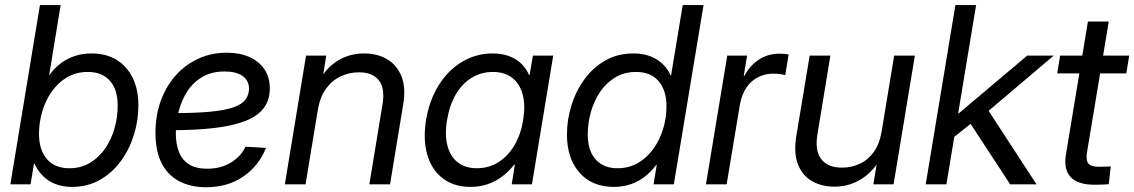

<svg xmlns="http://www.w3.org/2000/svg" viewBox="-20 -748 4602 779"><path d="M272.5 10.3Q233.9 10.3 204.3 -1.5Q174.8 -13.2 154.1 -34.2Q133.3 -55.2 120.1 -83.5H117.7L104 0H22L142.1 -727.5H226.1L179.7 -444.8H181.6Q200.7 -471.7 226.3 -491Q252 -510.3 283.4 -520.8Q314.9 -531.2 351.1 -531.2Q410.6 -531.2 453.1 -505.1Q495.6 -479 518.6 -431.6Q541.5 -384.3 541.5 -319.8Q541.5 -259.3 523.2 -200.4Q504.9 -141.6 470 -94Q435.1 -46.4 385.3 -18.1Q335.4 10.3 272.5 10.3ZM261.2 -65.4Q308.6 -65.4 345.2 -87.4Q381.8 -109.4 407 -146Q432.1 -182.6 444.8 -227.8Q457.5 -272.9 457.5 -319.3Q457.5 -385.3 425.5 -420.7Q393.6 -456.1 336.4 -456.1Q288.6 -456.1 251.7 -434.1Q214.8 -412.1 189.5 -375.7Q164.1 -339.4 151.1 -294.7Q138.2 -250 138.2 -205.1Q138.2 -140.1 170.2 -102.8Q202.1 -65.4 261.2 -65.4Z M815.9 11.7Q754.9 11.7 708.5 -12Q662.1 -35.6 636.5 -84.7Q610.8 -133.8 610.8 -208.5Q610.8 -280.3 632.8 -340.1Q654.8 -399.9 694.1 -443.4Q733.4 -486.8 785.9 -510.5Q838.4 -534.2 899.9 -534.2Q952.6 -534.2 991.7 -516.8Q1030.8 -499.5 1052.7 -467Q1074.7 -434.6 1074.7 -389.2Q1074.7 -342.3 1050.3 -309.8Q1025.9 -277.3 976.3 -257.6Q926.8 -237.8 850.8 -228.8Q774.9 -219.7 671.9 -219.7L683.6 -289.1Q772.9 -289.1 832.3 -294.7Q891.6 -300.3 926.3 -312.3Q960.9 -324.2 975.6 -343.3Q990.2 -362.3 990.2 -388.7Q990.2 -420.9 964.6 -439.5Q939 -458 891.1 -458Q838.9 -458 801.3 -436Q763.7 -414.1 740 -377.4Q716.3 -340.8 704.8 -295.9Q693.4 -251 693.4 -204.6Q693.4 -168 704.6 -135.5Q715.8 -103 743.7 -83.3Q771.5 -63.5 820.8 -63.5Q876.5 -63.5 917 -88.4Q957.5 -113.3 976.1 -152.8L1059.1 -147.9Q1031.2 -76.2 967.8 -32.2Q904.3 11.7 815.9 11.7Z M1270 -304.7 1219.7 0H1135.7L1221.7 -522.5H1303.7L1283.2 -395.5L1261.7 -398.4Q1298.3 -469.2 1347.7 -500.2Q1397 -531.2 1456.5 -531.2Q1510.7 -531.2 1550.5 -507.8Q1590.3 -484.4 1608.9 -438.2Q1627.4 -392.1 1615.7 -323.2L1562.5 0H1478.5L1531.7 -322.8Q1543 -389.2 1517.3 -421.9Q1491.7 -454.6 1436 -454.6Q1397 -454.6 1362.3 -438.2Q1327.6 -421.9 1303.2 -388.7Q1278.8 -355.5 1270 -304.7Z M1889.2 10.3Q1822.3 10.3 1777.1 -23.9Q1731.9 -58.1 1713.9 -119.1Q1695.8 -180.2 1708.5 -260.7Q1722.2 -342.3 1760.5 -403.1Q1798.8 -463.9 1855.5 -497.6Q1912.1 -531.2 1979 -531.2Q2017.1 -531.2 2046.4 -520Q2075.7 -508.8 2095.7 -489Q2115.7 -469.2 2126.5 -443.8H2128.9L2142.1 -522.5H2224.6L2138.2 0H2056.2L2068.8 -79.6H2065.9Q2044.9 -52.7 2018.3 -32.5Q1991.7 -12.2 1959.5 -1Q1927.2 10.3 1889.2 10.3ZM1914.6 -65.4Q1962.9 -65.4 2002 -89.8Q2041 -114.3 2067.1 -158.4Q2093.3 -202.6 2102.5 -261.2Q2112.3 -320.3 2100.8 -364Q2089.4 -407.7 2058.6 -431.9Q2027.8 -456.1 1979.5 -456.1Q1933.1 -456.1 1894.8 -433.1Q1856.4 -410.2 1830.3 -366.7Q1804.2 -323.2 1793.9 -261.2Q1783.7 -199.7 1795.7 -155.8Q1807.6 -111.8 1838.1 -88.6Q1868.7 -65.4 1914.6 -65.4Z M2470.7 10.3Q2381.8 10.3 2331.1 -47.6Q2280.3 -105.5 2280.3 -201.7Q2280.3 -262.7 2298.8 -321.5Q2317.4 -380.4 2352.3 -427.7Q2387.2 -475.1 2437 -503.2Q2486.8 -531.2 2549.8 -531.2Q2588.9 -531.2 2618.9 -519.5Q2648.9 -507.8 2669.7 -487.3Q2690.4 -466.8 2701.2 -441.4H2702.6L2750 -727.5H2834.5L2713.9 0H2631.8L2644.5 -78.6H2642.1Q2621.6 -50.8 2595.5 -30.8Q2569.3 -10.7 2538.1 -0.2Q2506.8 10.3 2470.7 10.3ZM2485.4 -65.4Q2532.2 -65.4 2569.1 -87.2Q2606 -108.9 2631.6 -145Q2657.2 -181.2 2670.7 -225.8Q2684.1 -270.5 2684.1 -316.9Q2684.1 -381.3 2652.1 -418.7Q2620.1 -456.1 2560.5 -456.1Q2513.2 -456.1 2476.8 -434.3Q2440.4 -412.6 2415.5 -376.2Q2390.6 -339.8 2377.7 -294.7Q2364.7 -249.5 2364.7 -203.1Q2364.7 -136.7 2396.7 -101.1Q2428.7 -65.4 2485.4 -65.4Z M2844.2 0 2930.7 -522.5H3011.2L2997.6 -440.4H3000.5Q3021.5 -481 3058.1 -505.6Q3094.7 -530.3 3143.1 -530.3Q3153.8 -530.3 3164.1 -529.3Q3174.3 -528.3 3179.7 -527.3L3166 -443.4Q3160.6 -444.8 3147 -447Q3133.3 -449.2 3115.7 -449.2Q3085 -449.2 3056.6 -435.3Q3028.3 -421.4 3008.8 -393.3Q2989.3 -365.2 2981.9 -322.8L2928.2 0Z M3365.7 9.3Q3313.5 9.3 3274.2 -13.4Q3234.9 -36.1 3217.3 -81.8Q3199.7 -127.4 3210.9 -196.3L3265.1 -522.5H3349.1L3296.4 -202.1Q3285.6 -136.2 3312.3 -102.1Q3338.9 -67.9 3396.5 -67.9Q3434.6 -67.9 3468 -83.3Q3501.5 -98.6 3525.1 -131.3Q3548.8 -164.1 3557.1 -214.8L3607.9 -522.5H3691.9L3605.5 0H3523.4L3544.4 -126.5H3565.4Q3528.3 -55.7 3477.5 -23.2Q3426.8 9.3 3365.7 9.3Z M3845.7 -188 3862.3 -288.6H3870.6L4147.9 -522.5H4255.4L3963.4 -274.9H3955.1ZM3735.8 0 3856.4 -727.5H3940.4L3819.8 0ZM4078.6 0 3911.1 -255.9 3980.5 -314.5 4185.5 0Z M4561.5 -522.5 4549.8 -450.2H4269.5L4281.2 -522.5ZM4394 -660.6H4478.5L4390.1 -128.9Q4385.3 -97.2 4396.2 -84.2Q4407.2 -71.3 4439.5 -71.3Q4449.7 -71.3 4462.6 -71.8Q4475.6 -72.3 4486.8 -72.8L4478.5 -0.5Q4465.8 0.5 4450.2 1Q4434.6 1.5 4420.9 1.5Q4353 1.5 4324 -29.5Q4294.9 -60.5 4304.7 -120.1Z"/></svg>

Font: Inter 28pt
Style: Italic
Weight: 400
Italic angle: -9.3988°
Designer: Rasmus Andersson
Foundry: rsms
Version: Version 4.001;git-66647c0bb